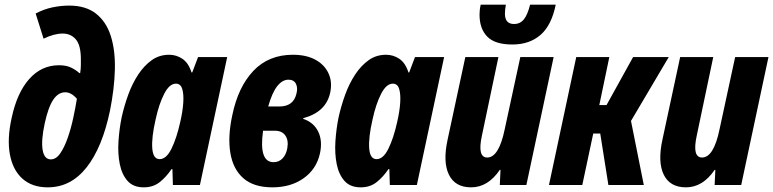

<svg xmlns="http://www.w3.org/2000/svg" viewBox="-20 -794 3318 824"><path d="M185 10Q118 10 76.5 -27Q35 -64 22.5 -131Q10 -198 30 -288Q53 -396 105.5 -455Q158 -514 233 -514Q265 -514 286 -503.5Q307 -493 321 -480H324Q327 -499 327 -514.5Q327 -530 327 -540Q327 -600 305.5 -625Q284 -650 249 -650Q212 -650 167 -628L133 -736Q169 -755 205.5 -762.5Q242 -770 277 -770Q348 -770 392 -735.5Q436 -701 455.5 -639.5Q475 -578 473 -496Q471 -414 452 -319Q419 -161 351.5 -75.5Q284 10 185 10ZM198 -110Q221 -110 239 -136.5Q257 -163 271 -203.5Q285 -244 294.5 -288.5Q304 -333 310 -370Q286 -398 260 -398Q230 -398 208.5 -366Q187 -334 172 -265Q156 -191 163 -150.5Q170 -110 198 -110Z M597 10Q552 10 527.5 -17.5Q503 -45 494 -90Q485 -135 488.5 -188Q492 -241 502 -290Q513 -340 530.5 -388Q548 -436 573.5 -474.5Q599 -513 631.5 -536Q664 -559 706 -559Q737 -559 763 -541.5Q789 -524 802 -483H805L830 -549H955L838 0H722L720 -68H716Q693 -34 665 -12Q637 10 597 10ZM665 -111Q694 -111 716 -156Q738 -201 753 -268Q764 -315 766.5 -352.5Q769 -390 762 -412.5Q755 -435 735 -435Q707 -435 684.5 -391Q662 -347 648 -282Q630 -204 633.5 -157.5Q637 -111 665 -111Z M1149 10Q1069 10 1024.5 -29Q980 -68 968.5 -138Q957 -208 977 -300Q1002 -421 1067.5 -490Q1133 -559 1237 -559Q1294 -559 1333 -538Q1372 -517 1389.5 -480Q1407 -443 1397 -396Q1379 -313 1282 -287L1281 -284Q1326 -269 1345.5 -229.5Q1365 -190 1353 -135Q1338 -68 1283 -29Q1228 10 1149 10ZM1218 -452Q1192 -452 1170 -424.5Q1148 -397 1131 -337H1179Q1239 -337 1252 -391Q1259 -417 1250 -434.5Q1241 -452 1218 -452ZM1154 -98Q1177 -98 1192.5 -114Q1208 -130 1213 -158Q1219 -192 1204.5 -212.5Q1190 -233 1160 -233H1109Q1090 -98 1154 -98Z M1528 10Q1483 10 1458.5 -17.5Q1434 -45 1425 -90Q1416 -135 1419.5 -188Q1423 -241 1433 -290Q1444 -340 1461.5 -388Q1479 -436 1504.5 -474.5Q1530 -513 1562.5 -536Q1595 -559 1637 -559Q1668 -559 1694 -541.5Q1720 -524 1733 -483H1736L1761 -549H1886L1769 0H1653L1651 -68H1647Q1624 -34 1596 -12Q1568 10 1528 10ZM1596 -111Q1625 -111 1647 -156Q1669 -201 1684 -268Q1695 -315 1697.5 -352.5Q1700 -390 1693 -412.5Q1686 -435 1666 -435Q1638 -435 1615.5 -391Q1593 -347 1579 -282Q1561 -204 1564.5 -157.5Q1568 -111 1596 -111Z M2002 10Q1933 10 1906.5 -44.5Q1880 -99 1901 -195L1977 -549H2119L2048 -211Q2028 -118 2071 -118Q2121 -118 2146 -239L2213 -549H2356L2239 0H2125L2128 -65H2125Q2074 10 2002 10ZM2179 -603Q2104 -603 2071 -637Q2038 -671 2038 -731Q2038 -739 2039 -750Q2040 -761 2043 -774H2151Q2147 -751 2147 -735Q2147 -691 2186 -691Q2212 -691 2228 -710.5Q2244 -730 2255 -774H2365Q2347 -685 2299.5 -644Q2252 -603 2179 -603Z M2336 0 2453 -549H2595L2552 -343H2583L2697 -549H2850L2688 -275L2743 0H2591L2556 -221H2526L2479 0Z M2924 10Q2855 10 2828.5 -44.5Q2802 -99 2823 -195L2899 -549H3041L2970 -211Q2950 -118 2993 -118Q3043 -118 3068 -239L3135 -549H3278L3161 0H3047L3050 -65H3047Q2996 10 2924 10Z"/></svg>

Font: Noto Sans ExtraCondensed ExtraBold
Style: Italic
Weight: 800
Width: 2
Italic angle: -12°
Designer: Monotype Design Team
Foundry: Monotype Imaging Inc.
Version: Version 2.013; ttfautohint (v1.8.4.7-5d5b)